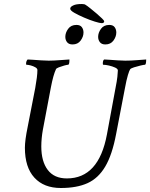

<svg xmlns="http://www.w3.org/2000/svg" viewBox="-20 -940 751 960"><path d="M284.2 0Q199.2 0 151.9 -51.8Q104.5 -103.5 104.5 -201.2Q104.5 -219.7 107.9 -245.6Q111.3 -271.5 118.2 -304.7L156.2 -500Q161.1 -528.3 164.1 -550.8Q167 -573.2 167 -589.8Q167 -597.7 156.7 -603.5Q146.5 -609.4 133.8 -612.8Q121.1 -616.2 112.3 -616.2Q110.4 -616.2 110.4 -621.1Q110.4 -634.8 118.2 -642.6Q126 -642.6 145 -641.1Q164.1 -639.6 186 -638.2Q208 -636.7 223.6 -636.7Q248 -636.7 284.2 -639.6Q321.3 -642.6 327.1 -642.6V-639.6Q327.1 -616.2 320.3 -616.2Q315.4 -616.2 301.3 -612.3Q287.1 -608.4 274.4 -603.5Q261.7 -598.6 259.8 -593.8Q246.1 -564.5 234.4 -502.9L194.3 -291Q190.4 -269.5 188.5 -248.5Q186.5 -227.5 186.5 -208Q186.5 -132.8 218.8 -90.3Q251 -47.9 314.5 -47.9Q473.6 -47.9 514.6 -267.6L557.6 -500Q564.5 -534.2 566.9 -556.2Q569.3 -578.1 569.3 -587.9Q569.3 -595.7 555.7 -602.1Q542 -608.4 524.9 -612.3Q507.8 -616.2 496.1 -616.2Q494.1 -616.2 494.1 -622.1Q494.1 -638.7 501 -642.6Q508.8 -642.6 527.8 -641.1Q546.9 -639.6 568.8 -638.2Q590.8 -636.7 606.4 -636.7Q635.7 -636.7 664.6 -639.2Q693.4 -641.6 710.9 -642.6Q710.9 -616.2 704.1 -616.2Q699.2 -616.2 682.6 -612.3Q666 -608.4 650.4 -603.5Q634.8 -598.6 630.9 -593.8Q627 -588.9 619.6 -564.9Q612.3 -541 604.5 -498L560.5 -269.5Q541 -166 506.3 -107.4Q471.7 -48.8 418 -24.4Q364.3 0 284.2 0ZM342.8 -717.8Q324.2 -717.8 315.4 -729Q306.6 -740.2 306.6 -755.9Q306.6 -776.4 320.8 -795.9Q335 -815.4 362.3 -815.4Q380.9 -815.4 389.2 -804.2Q397.5 -793 397.5 -777.3Q397.5 -756.8 383.3 -737.3Q369.1 -717.8 342.8 -717.8ZM506.8 -717.8Q488.3 -717.8 479.5 -729Q470.7 -740.2 470.7 -755.9Q470.7 -776.4 484.9 -795.9Q499 -815.4 526.4 -815.4Q544.9 -815.4 553.2 -804.2Q561.5 -793 561.5 -777.3Q561.5 -756.8 547.4 -737.3Q533.2 -717.8 506.8 -717.8ZM488.3 -824.2Q479.5 -824.2 454.1 -832Q428.7 -839.8 400.4 -852.1Q372.1 -864.3 351.6 -876Q331.1 -887.7 331.1 -896.5Q331.1 -906.2 346.7 -913.1Q360.4 -919.9 387.7 -919.9Q396.5 -919.9 404.3 -918Q416 -911.1 432.1 -897.9Q448.2 -884.8 463.9 -871.6Q479.5 -858.4 490.2 -847.7Q501 -836.9 501 -834Q501 -824.2 488.3 -824.2Z"/></svg>

Font: Crimson Text
Style: Italic
Weight: 400
Italic angle: -11°
Designer: Sebastian Kosch
Foundry: Sebastian Kosch
Version: Version 1.100; ttfautohint (v1.8.4)